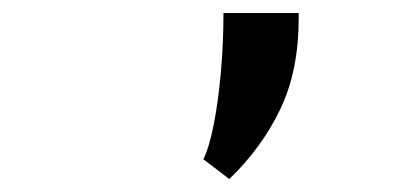

<svg xmlns="http://www.w3.org/2000/svg" viewBox="-20 -720 606 296"><path d="M333.5 -444 293.5 -474.5Q302.5 -492.5 309.5 -528Q316.5 -563.5 320.5 -608.5Q324.5 -653.5 324.5 -700H440.5V-692Q440.5 -610.5 411.8 -551Q383 -491.5 333.5 -444Z"/></svg>

Font: Undotted
Style: Bold
Weight: 700
Designer: Delve Withrington, Dave Bailey, Thomas Jockin
Foundry: Delve Fonts LLC
Version: Version 4.000